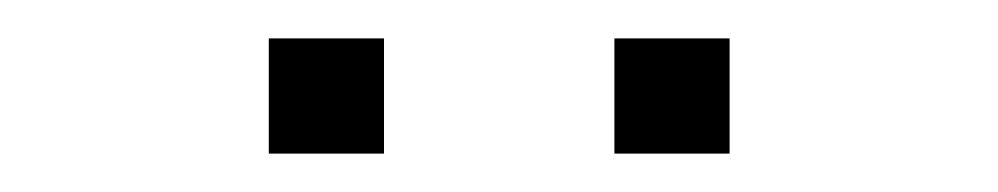

<svg xmlns="http://www.w3.org/2000/svg" viewBox="-20 -920 520 100"><path d="M300 -840V-900H360V-840ZM120 -840V-900H180V-840Z"/></svg>

Font: Manrope ExtraLight
Style: Regular
Weight: 200
Designer: Mikhail Sharanda
Foundry: Mikhail Sharanda
Version: Version 4.505